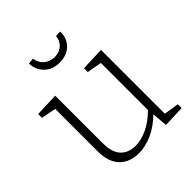

<svg xmlns="http://www.w3.org/2000/svg" viewBox="-207 -887 1029 1029"><g transform="rotate(-45 307.0 -372.5)"><path d="M501 -44 586 -31V-2L463 3L455 -85Q408 -39 355.5 -15.5Q303 8 254 8Q185 8 144.5 -33.5Q104 -75 104 -156V-478L20 -494V-523L154 -528V-166Q154 -99 184.5 -66Q215 -33 270 -33Q312 -33 359.5 -55.5Q407 -78 451 -122V-479L367 -494V-523L501 -528ZM176 -749 210 -753Q214 -719 238.5 -697.5Q263 -676 299 -676Q334 -676 357 -696.5Q380 -717 383 -751L416 -752Q417 -700 384 -668Q351 -636 297 -636Q244 -636 211 -667.5Q178 -699 176 -749Z"/></g></svg>

Font: Bitter Pro Light
Style: Regular
Weight: 300
Designer: Sol Matas, and Bitter project Authors
Foundry: Sol Matas
Version: Version 1.010